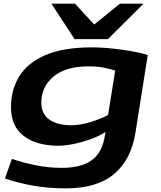

<svg xmlns="http://www.w3.org/2000/svg" viewBox="-20 -810 879 1050"><path d="M7 166 45 59Q107 80 177 94Q247 108 317 108Q422 108 480.5 67Q539 26 554 -70L557 -88Q519 -64 472 -47.5Q425 -31 379.5 -22Q334 -13 300 -13Q181 -13 110.5 -66Q40 -119 40 -224Q40 -318 85 -392Q130 -466 228 -508.5Q326 -551 484 -551Q520 -551 563 -547.5Q606 -544 649 -538Q692 -532 728.5 -524.5Q765 -517 788 -509L721 -86Q698 62 604.5 141Q511 220 341 220Q241 220 156.5 204.5Q72 189 7 166ZM610 -424Q586 -432 551 -439.5Q516 -447 463 -447Q340 -447 273 -391.5Q206 -336 206 -249Q206 -187 250 -156Q294 -125 372 -125Q414 -125 469.5 -141Q525 -157 571 -181ZM765 -790 570 -596H388L261 -790H390L495 -676L636 -790Z"/></svg>

Font: Georama Extra Expanded SemiBold
Style: Italic
Weight: 600
Width: 8
Italic angle: -9°
Designer: Jean-Baptiste Levee
Foundry: Production Type
Version: Version 1.000